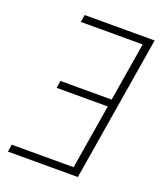

<svg xmlns="http://www.w3.org/2000/svg" viewBox="-136 -824 772 913"><g transform="rotate(20 250.0 -367.5)"><path d="M13 0 19 -37H332L386 -364H127L133 -401H392L441 -698H128L134 -735H488L367 0Z"/></g></svg>

Font: Iosevka Curly Extralight
Style: Italic
Weight: 200
Italic angle: -9°
Monospace: yes
Designer: Belleve Invis
Foundry: Belleve Invis
Version: Version 22.1.2; ttfautohint (v1.8.4)